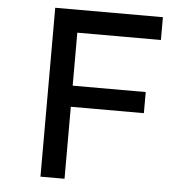

<svg xmlns="http://www.w3.org/2000/svg" viewBox="-55 -853 860 906"><g transform="rotate(5 375.0 -400.0)"><path d="M170 0V-800H680V-692H284V-441H630V-341H284V0Z"/></g></svg>

Font: Martian Mono SemiExpanded
Style: Regular
Weight: 400
Width: 6
Monospace: yes
Designer: Roman Shamin
Foundry: Evil Martians
Version: Version 1.000